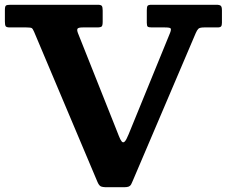

<svg xmlns="http://www.w3.org/2000/svg" viewBox="-23 -770 950 805"><path d="M516 -206.3Q506.5 -182.8 499.8 -176.4Q493 -170 487.3 -176.9Q481.5 -183.8 475.3 -200Q469 -216.3 460.3 -238L303.8 -631.2Q298.8 -644.2 302 -649.6Q305.3 -655 324 -655H383.5Q399.3 -655 403.4 -659.1Q407.5 -663.2 407.5 -679V-725.7Q407.5 -740 404 -745Q400.5 -750 387 -750H21.5Q6.2 -750 1.9 -746.6Q-2.5 -743.3 -2.5 -728V-679.5Q-2.5 -665.5 0.7 -660.2Q4 -655 18.3 -655H87.5Q106 -655 110.4 -652Q114.7 -649 120 -636.5L385.2 -8.3Q391 5.7 398 10.4Q405 15 425.7 15H496.3Q510.8 15 517.1 12.1Q523.5 9.2 526.8 3.1Q530 -3 533.8 -12.3L797.8 -631.5Q803 -643.7 808.8 -649.4Q814.5 -655 833 -655H888.8Q900.3 -655 903.9 -659.2Q907.5 -663.5 907.5 -674.2V-726.7Q907.5 -741.5 902.6 -745.7Q897.8 -750 883.8 -750H612.8Q598.8 -750 595.6 -745.4Q592.5 -740.7 592.5 -726.5V-674.2Q592.5 -661.5 596.4 -658.2Q600.3 -655 613.8 -655H668.2Q689 -655 692.4 -650.9Q695.7 -646.7 690 -632Z"/></svg>

Font: Besley
Style: Regular
Weight: 400
Designer: Owen Earl
Foundry: indestructible type*
Version: Version 4.000